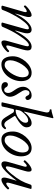

<svg xmlns="http://www.w3.org/2000/svg" viewBox="954 -1719 778 2726"><g transform="rotate(90 1343.0 -356.0)"><path d="M86 13Q57 13 61 -3L148 -305Q153 -324 152 -335.5Q151 -347 140 -347Q133 -347 116 -338.5Q99 -330 76 -307Q72 -303 62.5 -312Q53 -321 57 -326Q70 -344 95 -365Q120 -386 147.5 -401Q175 -416 195 -416Q222 -416 222 -375Q222 -365 220 -352Q218 -339 211 -316L173 -187L177 -185Q199 -234 225.5 -275Q252 -316 283 -349Q347 -416 399 -416Q453 -416 453 -354Q453 -325 443 -291L413 -187L419 -185Q539 -416 641 -416Q696 -416 696 -361Q696 -335 684 -291L634 -117Q625 -85 625 -70.5Q625 -56 637 -56Q645 -56 662 -65Q679 -74 701 -96Q706 -101 715 -92Q724 -83 720 -77Q708 -59 683.5 -38Q659 -17 632.5 -2Q606 13 584 13Q554 13 554 -28Q554 -39 557 -51Q560 -63 567 -90L621 -284Q629 -312 633 -330Q637 -348 637 -356Q637 -377 621 -377Q600 -377 574.5 -353.5Q549 -330 523 -294.5Q497 -259 473 -222Q445 -179 417 -124Q389 -69 360 -1Q354 13 325 13Q297 13 301 -3L380 -284Q388 -312 392 -330Q396 -348 396 -356Q396 -377 380 -377Q361 -377 338.5 -359.5Q316 -342 293 -314Q270 -286 249 -254.5Q228 -223 211 -194Q185 -149 162 -101Q139 -53 120 -1Q114 13 86 13Z M892 13Q836 13 807.5 -31.5Q779 -76 779 -149Q779 -197 799 -244Q819 -291 852.5 -330Q886 -369 928 -392.5Q970 -416 1014 -416Q1073 -416 1102.5 -375Q1132 -334 1132 -267Q1132 -215 1113.5 -165Q1095 -115 1062.5 -75Q1030 -35 986.5 -11Q943 13 892 13ZM906 -33Q932 -33 962 -58Q992 -83 1018 -122Q1044 -161 1060.5 -203.5Q1077 -246 1077 -282Q1077 -375 1014 -375Q986 -375 954.5 -349Q923 -323 896.5 -282Q870 -241 853 -196Q836 -151 836 -113Q836 -73 852.5 -53Q869 -33 906 -33Z M1214 13Q1184 13 1165 -2Q1146 -17 1146 -42Q1146 -59 1155.5 -69Q1165 -79 1180 -79Q1205 -79 1219 -53Q1231 -27 1258 -27Q1279 -27 1289.5 -43.5Q1300 -60 1300 -82Q1300 -105 1289 -126.5Q1278 -148 1256 -179Q1234 -210 1223 -237.5Q1212 -265 1212 -292Q1212 -327 1228.5 -355Q1245 -383 1272.5 -399.5Q1300 -416 1331 -416Q1368 -416 1384 -397.5Q1400 -379 1400 -361Q1400 -346 1390.5 -337Q1381 -328 1370 -328Q1351 -328 1338 -356Q1326 -385 1301 -385Q1280 -385 1269.5 -368Q1259 -351 1259 -331Q1259 -309 1271 -286Q1283 -263 1307 -228Q1354 -160 1354 -111Q1354 -78 1334.5 -50Q1315 -22 1283 -4.5Q1251 13 1214 13Z M1460 13Q1430 13 1433 2L1569 -587Q1574 -609 1575.5 -618.5Q1577 -628 1577 -634Q1577 -673 1539 -673Q1532 -673 1532 -685.5Q1532 -698 1539 -698Q1555 -698 1580 -704.5Q1605 -711 1636 -721Q1647 -725 1652 -725Q1658 -725 1658 -719Q1658 -716 1657.5 -713Q1657 -710 1656 -706L1564 -312L1571 -309Q1589 -337 1615 -361Q1641 -385 1670 -400.5Q1699 -416 1726 -416Q1758 -416 1773 -395.5Q1788 -375 1788 -346Q1788 -313 1762 -283Q1736 -253 1699 -228Q1662 -203 1629 -184Q1622 -181 1629 -170L1692 -69Q1718 -28 1749 -28Q1771 -28 1794 -52Q1799 -56 1808.5 -49.5Q1818 -43 1813 -35Q1797 -10 1779 1.5Q1761 13 1732 13Q1704 13 1685 0.5Q1666 -12 1645 -46L1578 -154Q1571 -166 1546 -166Q1530 -166 1526 -147L1492 2Q1489 13 1460 13ZM1547 -189Q1576 -189 1606.5 -201Q1637 -213 1663.5 -233.5Q1690 -254 1706.5 -278.5Q1723 -303 1723 -328Q1723 -367 1690 -367Q1635 -367 1567 -281Q1560 -271 1554.5 -261.5Q1549 -252 1547 -244L1538 -201Q1538 -200 1537.5 -198Q1537 -196 1537 -194Q1537 -189 1547 -189Z M1960 13Q1904 13 1875.5 -31.5Q1847 -76 1847 -149Q1847 -197 1867 -244Q1887 -291 1920.5 -330Q1954 -369 1996 -392.5Q2038 -416 2082 -416Q2141 -416 2170.5 -375Q2200 -334 2200 -267Q2200 -215 2181.5 -165Q2163 -115 2130.5 -75Q2098 -35 2054.5 -11Q2011 13 1960 13ZM1974 -33Q2000 -33 2030 -58Q2060 -83 2086 -122Q2112 -161 2128.5 -203.5Q2145 -246 2145 -282Q2145 -375 2082 -375Q2054 -375 2022.5 -349Q1991 -323 1964.5 -282Q1938 -241 1921 -196Q1904 -151 1904 -113Q1904 -73 1920.5 -53Q1937 -33 1974 -33Z M2312 13Q2271 13 2271 -35Q2271 -44 2274 -57.5Q2277 -71 2281 -88L2343 -305Q2355 -347 2334 -347Q2318 -347 2275 -303Q2271 -299 2261.5 -308.5Q2252 -318 2256 -322Q2270 -340 2294 -362Q2318 -384 2344 -400Q2370 -416 2389 -416Q2417 -416 2417 -375Q2417 -365 2415 -352Q2413 -339 2406 -316L2362 -163Q2342 -92 2342 -72Q2342 -50 2355 -50Q2371 -50 2395.5 -72Q2420 -94 2448 -127.5Q2476 -161 2501.5 -197.5Q2527 -234 2544 -264Q2558 -289 2573 -324Q2588 -359 2603 -405Q2608 -416 2633 -416Q2663 -416 2663 -406L2581 -117Q2564 -56 2584 -56Q2608 -56 2648 -96Q2653 -101 2662.5 -92Q2672 -83 2669 -78Q2656 -60 2631.5 -39Q2607 -18 2580 -2.5Q2553 13 2531 13Q2501 13 2501 -28Q2501 -39 2503.5 -51Q2506 -63 2513 -90L2547 -206Q2503 -147 2460 -97Q2417 -47 2379 -17Q2341 13 2312 13Z"/></g></svg>

Font: Junicode
Style: Italic
Weight: 400
Italic angle: -11°
Designer: Peter S. Baker
Version: Version 2.100; ttfautohint (v1.8.4)